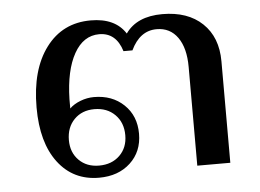

<svg xmlns="http://www.w3.org/2000/svg" viewBox="-40 -496 753 556"><g transform="rotate(-5 336.0 -218.0)"><path d="M64 -208Q64 -318 112 -382Q160 -446 242 -446Q313 -446 343 -399Q376 -446 450 -446Q524 -446 566.5 -405.5Q609 -365 609 -295V0H513V-287Q513 -342 491 -373Q469 -404 430 -404Q381 -404 355 -349H329Q312 -404 263 -404Q217 -404 190 -356Q163 -308 161 -224V-197Q173 -209 192.5 -216.5Q212 -224 232 -224Q285 -224 319 -191.5Q353 -159 353 -107Q353 -55 318 -22.5Q283 10 227 10Q152 10 108 -48Q64 -106 64 -208ZM313 -106Q313 -143 290 -166Q267 -189 230 -189Q194 -189 171.5 -166Q149 -143 149 -106Q149 -70 171.5 -47.5Q194 -25 230 -25Q267 -25 290 -47.5Q313 -70 313 -106Z"/></g></svg>

Font: Fahkwang
Style: Regular
Weight: 400
Version: Version 1.000; ttfautohint (v1.6)